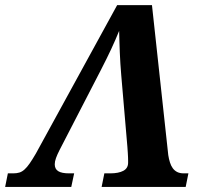

<svg xmlns="http://www.w3.org/2000/svg" viewBox="-69 -734 802 754"><path d="M434.1 -95.2Q434.1 -99.1 434.1 -104.2Q434.1 -109.4 433.8 -116.5Q433.6 -123.5 432.9 -133.8Q432.1 -144 431.2 -158.2L407.2 -438Q405.3 -460 403.8 -483.4Q402.3 -506.8 401.4 -529.5Q400.4 -552.2 399.9 -573.5Q399.4 -594.7 398.9 -612.8Q391.6 -594.7 384 -577.4Q376.5 -560.1 367.9 -541.7Q359.4 -523.4 349.4 -503.2Q339.4 -482.9 327.1 -459L165 -145Q155.8 -127 150.9 -113.3Q146 -99.6 146 -88.9Q146 -70.3 159.7 -61.8Q173.3 -53.2 202.1 -53.2H222.2L210.9 0H-48.8L-38.1 -53.2H-17.1Q-3.4 -53.2 7.1 -56.4Q17.6 -59.6 27.3 -68.4Q37.1 -77.1 47.6 -92.3Q58.1 -107.4 71.8 -130.9L391.1 -713.9H527.8L591.8 -125Q594.2 -109.4 598.4 -96.2Q602.5 -83 609.4 -73.5Q616.2 -64 626.7 -58.6Q637.2 -53.2 652.8 -53.2H670.9L660.2 0H330.1L340.8 -53.2H363.8Q396.5 -53.2 415.3 -63.2Q434.1 -73.2 434.1 -95.2Z"/></svg>

Font: Droid Serif
Style: Bold Italic
Weight: 700
Italic angle: -12°
Designer: Monotype Design team
Foundry: Monotype Imaging Inc.
Version: Version 1.03